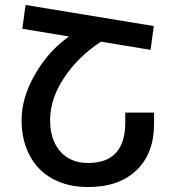

<svg xmlns="http://www.w3.org/2000/svg" viewBox="-20 -744 708 774"><path d="M601 -290V-244Q601 -126 530.5 -58Q460 10 335 10Q253 10 192.5 -23Q132 -56 99.5 -117.5Q67 -179 67 -260Q67 -350 121 -444Q175 -538 258 -597L70 -628L83 -724L600 -639L587 -543L387 -576Q294 -515 238 -430Q182 -345 182 -260Q182 -180 223 -133.5Q264 -87 335 -87Q485 -87 485 -251V-290Z"/></svg>

Font: Noto Sans Armenian Medium
Style: Regular
Weight: 500
Designer: Monotype Design team
Foundry: Monotype Imaging Inc.
Version: Version 1.000